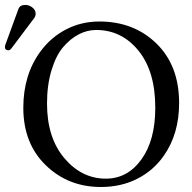

<svg xmlns="http://www.w3.org/2000/svg" viewBox="-35 -745 776 775"><path d="M66.9 -725.1Q83 -725.1 95.9 -714.6Q108.9 -704.1 108.9 -689.9Q108.9 -680.2 103 -671.9L11.2 -549.8Q5.4 -542 -1 -542Q-15.1 -542 -15.1 -555.2Q-15.1 -559.1 -13.2 -564.9L39.1 -708Q44.9 -725.1 66.9 -725.1ZM353 -624Q316.9 -624 283 -606.4Q249 -588.9 220 -554.9Q190.9 -521 172.9 -461.4Q154.8 -401.9 154.8 -327.1Q154.8 -189 224.9 -106.4Q294.9 -23.9 392.1 -23.9Q480 -23.9 535.9 -101.6Q591.8 -179.2 591.8 -310.1Q591.8 -457 523.9 -540.5Q456.1 -624 353 -624ZM688 -329.1Q688 -204.1 626 -116.2Q584 -56.2 518.8 -23.2Q453.6 9.8 372.1 9.8Q240.2 9.8 149.7 -78.1Q59.1 -166 59.1 -310.1Q59.1 -442.4 127.4 -536.1Q169.4 -593.8 231.2 -626Q293 -658.2 366.2 -658.2Q505.4 -658.2 596.7 -569.1Q688 -480 688 -329.1Z"/></svg>

Font: Linux Libertine Capitals
Style: Small Caps
Weight: 400
Designer: Philipp H. Poll
Foundry: Philipp H. Poll
Version: Version 5.1.3